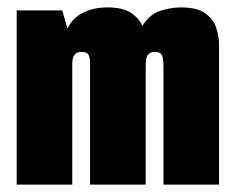

<svg xmlns="http://www.w3.org/2000/svg" viewBox="-20 -498 633 518"><path d="M25 0V-470H148L162 -421Q176 -450 204.5 -464Q233 -478 270 -478Q311 -478 333 -463.5Q355 -449 364 -428Q384 -460 413 -469Q442 -478 468 -478Q512 -478 534 -462Q556 -446 563.5 -422.5Q571 -399 571 -377V0H421V-320Q421 -342 416.5 -350Q412 -358 398 -358Q385 -358 379 -350Q373 -342 373 -320V0H223V-326Q223 -343 218.5 -350.5Q214 -358 199 -358Q175 -358 175 -326V0Z"/></svg>

Font: Smooch Sans Black
Style: Regular
Weight: 900
Designer: Robert E. Leuschke
Foundry: Robert E. Leuschke
Version: Version 1.010; ttfautohint (v1.8.3)